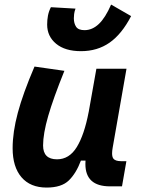

<svg xmlns="http://www.w3.org/2000/svg" viewBox="-20 -823 626 853"><path d="M187 10.3Q114.7 10.3 75.4 -35.6Q36.1 -81.5 36.1 -164.6Q36.1 -235.8 59.1 -321.8Q82 -407.7 133.3 -527.3L266.1 -508.3Q216.8 -386.2 194.1 -307.6Q171.4 -229 171.4 -176.8Q171.4 -115.2 233.4 -115.2Q287.6 -115.2 321 -169.4Q354.5 -223.6 374 -325.7V-325.2L408.2 -517.6H542L480.5 -166.5Q478 -152.3 478 -142.1Q478 -127 482.9 -119.6Q491.2 -106.9 518.1 -106.9H541.5L522 4.9H468.8Q359.4 4.9 359.4 -94.2Q359.4 -101.6 359.9 -109.4H339.4Q318.4 -53.2 285.9 -21.5Q253.4 10.3 187 10.3ZM339.8 -595.7Q269 -595.7 229.2 -628.7Q189.5 -661.6 189.5 -713.9Q189.5 -734.4 193.1 -753.7Q196.8 -772.9 206.1 -791L315.4 -784.7Q310.5 -771 309.3 -760.3Q308.1 -749.5 308.1 -741.7Q308.1 -719.2 318.1 -704.1Q328.1 -689 355.5 -689Q390.1 -689 419.2 -716.6Q448.2 -744.1 473.6 -802.7L562.5 -751.5Q521 -671.4 466.8 -633.5Q412.6 -595.7 339.8 -595.7Z"/></svg>

Font: CaskaydiaCove NF
Style: Bold Italic
Weight: 700
Italic angle: -10°
Designer: Aaron Bell
Foundry: Saja Typeworks
Version: Version 2111.001; VTT 6.35;Nerd Fonts 3.2.1